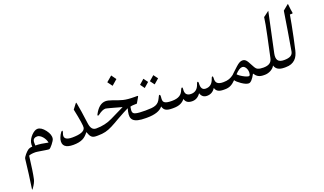

<svg xmlns="http://www.w3.org/2000/svg" viewBox="-192 -1324 3710 2200"><g transform="rotate(-20 1663.5 -224.0)"><path d="M319.8 -190.9Q318.4 -182.1 308.1 -165.5Q297.9 -148.9 284.9 -132.8Q272 -116.7 259.5 -104.5Q247.1 -92.3 239.7 -92.3Q232.4 -92.3 219.7 -94Q207 -95.7 191.4 -98.1Q175.8 -100.6 159.2 -103.3Q142.6 -106 127.2 -108.4Q111.8 -110.8 99.4 -112.5Q86.9 -114.3 79.6 -114.3Q23.9 -114.3 0 -102.1Q-11.7 -6.3 -21.7 60.3Q-31.7 127 -41 169.9Q-49.3 209 -87.9 263.7Q-97.2 276.4 -99.1 276.9Q-102.1 276.9 -100.6 266.1Q-74.7 95.7 -55.2 -82L-54.7 -85.4Q-52.7 -94.2 -44.9 -106.4Q-37.1 -118.7 -26.6 -131.1Q-16.1 -143.6 -5.1 -154.3Q5.9 -165 14.2 -170.9Q26.4 -179.2 40.3 -183.1Q54.2 -187 68.8 -187Q66.4 -211.9 71.8 -235.8Q76.2 -255.9 88.9 -277.3Q101.6 -298.8 118.9 -316.9Q136.2 -335 155.8 -346.7Q175.3 -358.4 192.9 -358.4Q239.3 -358.4 284.7 -298.8Q330.1 -239.3 319.8 -190.9ZM260.3 -167Q256.8 -186.5 247.1 -206.3Q237.3 -226.1 223.4 -242.2Q209.5 -258.3 193.1 -268.3Q176.8 -278.3 161.6 -278.3Q114.7 -278.3 106.9 -241.7Q104 -226.1 106.4 -187Q140.1 -187 178 -181.9Q215.8 -176.8 260.3 -167Z M803.7 -48.8Q782.7 -48.8 768.6 -52.7Q754.4 -56.6 743.7 -66.2Q732.9 -75.7 724.9 -91.8Q716.8 -107.9 708 -131.8Q674.3 -85.9 637.2 -67.4Q592.8 -44.4 520 -44.4Q377.4 -44.4 400.4 -152.8Q402.3 -161.6 408 -176.3Q413.6 -190.9 421.4 -205.3Q429.2 -219.7 437.5 -230.2Q445.8 -240.7 452.6 -240.7Q459.5 -240.7 457 -229.5Q456.5 -226.6 455.1 -221.7Q453.6 -216.8 451.9 -211.4Q450.2 -206.1 448.7 -201.2Q447.3 -196.3 446.3 -193.4Q433.1 -128.4 536.1 -128.4Q683.1 -128.4 696.3 -189Q703.1 -221.7 660.6 -422.9L703.1 -478.5Q710.9 -488.8 713.4 -489.7Q715.8 -487.3 718.3 -475.6Q726.6 -432.6 736.3 -369.9Q746.1 -307.1 757.3 -219.7Q763.2 -175.3 780.8 -153.6Q798.3 -131.8 830.6 -131.8H835.4Q842.3 -131.8 843 -119.1Q843.8 -106.4 840.3 -90.3Q838.4 -82.5 835.9 -75.2Q833.5 -67.9 830.8 -62Q828.1 -56.2 824.7 -52.5Q821.3 -48.8 817.9 -48.8Z M1239.7 -585 1172.4 -526.9 1128.9 -585.9 1197.3 -644ZM1403.8 -48.8Q1346.2 -48.8 1310.1 -57.6Q1273.9 -66.4 1255.4 -84Q1236.8 -101.6 1233.4 -127.9Q1230 -154.3 1237.8 -189.5Q1241.2 -205.6 1247.1 -226.6Q1221.2 -214.4 1185.3 -195.1Q1149.4 -175.8 1101.6 -148.9Q1070.3 -130.9 1045.2 -116.5Q1020 -102.1 997.8 -91.1Q975.6 -80.1 955.3 -72Q935.1 -64 914.1 -58.8Q893.1 -53.7 870.4 -51.3Q847.7 -48.8 820.3 -48.8H806.2Q802.7 -48.8 801 -52.5Q799.3 -56.2 799.1 -62Q798.8 -67.9 799.3 -75.2Q799.8 -82.5 801.8 -90.3Q803.2 -98.1 805.9 -105.7Q808.6 -113.3 811.3 -119.1Q814 -125 817.4 -128.4Q820.8 -131.8 824.2 -131.8H829.1Q858.4 -131.8 884.3 -134.8Q910.2 -137.7 934.8 -143.3Q959.5 -148.9 982.9 -157.2Q1006.3 -165.5 1029.3 -176.8Q1052.7 -188 1094.2 -208.7Q1135.7 -229.5 1196.8 -258.8Q1195.8 -259.3 1182.1 -262.9Q1168.5 -266.6 1148.4 -272.2Q1128.4 -277.8 1104.7 -284.4Q1081.1 -291 1060.1 -296.6Q1039.1 -302.2 1023.7 -305.9Q1008.3 -309.6 1004.4 -309.6Q967.8 -309.6 915.5 -270Q906.7 -262.7 899.4 -262.7Q892.6 -262.7 894.5 -272.5Q894.5 -273.4 899.4 -283.2Q956.1 -389.6 1036.1 -389.6Q1064 -389.6 1111.3 -372.6Q1145.5 -359.9 1174.1 -350.1Q1202.6 -340.3 1227.1 -334Q1254.4 -327.1 1288.8 -324Q1323.2 -320.8 1364.3 -320.8H1395Q1402.3 -320.8 1404.5 -319.6Q1406.7 -318.4 1405.8 -314.5Q1404.8 -309.6 1399.9 -302.7L1363.8 -240.2Q1303.2 -240.2 1282.2 -232.4Q1272.5 -184.6 1279.3 -166Q1282.7 -157.2 1290.3 -150.9Q1297.9 -144.5 1314.7 -140.4Q1331.5 -136.2 1359.4 -134Q1387.2 -131.8 1430.7 -131.8H1435.5Q1439 -131.8 1440.9 -128.4Q1442.9 -125 1443.1 -119.1Q1443.4 -113.3 1442.6 -105.7Q1441.9 -98.1 1440.4 -90.3Q1438.5 -82.5 1436 -75.2Q1433.6 -67.9 1430.9 -62Q1428.2 -56.2 1424.8 -52.5Q1421.4 -48.8 1418 -48.8Z M1691.4 -429.7 1630.9 -377.4 1591.8 -430.2 1652.3 -482.4ZM1569.8 -429.7 1509.8 -377.4 1471.7 -430.2 1531.2 -482.4ZM1725.6 -48.8Q1697.3 -48.8 1678 -53Q1658.7 -57.1 1646 -65.2Q1633.3 -73.2 1626 -85.7Q1618.7 -98.1 1613.8 -114.3Q1588.9 -81.5 1539.6 -65.2Q1490.2 -48.8 1420.4 -48.8H1406.2Q1402.8 -48.8 1401.1 -52.5Q1399.4 -56.2 1399.2 -62Q1398.9 -67.9 1399.4 -75.2Q1399.9 -82.5 1401.9 -90.3Q1403.3 -98.1 1406 -105.7Q1408.7 -113.3 1411.4 -119.1Q1414.1 -125 1417.5 -128.4Q1420.9 -131.8 1424.3 -131.8H1429.2Q1472.2 -131.8 1502.4 -134.5Q1532.7 -137.2 1554.7 -146Q1576.7 -154.8 1591.8 -170.9Q1606.9 -187 1619.1 -213.4Q1627 -229.5 1631.1 -237.8Q1635.3 -246.1 1641.6 -246.1Q1652.8 -246.1 1649.4 -212.4Q1647 -192.4 1648.7 -177.2Q1650.4 -162.1 1660.6 -152.1Q1670.9 -142.1 1692.6 -137Q1714.4 -131.8 1752.4 -131.8H1757.3Q1760.7 -131.8 1762.7 -128.4Q1764.6 -125 1764.9 -119.1Q1765.1 -113.3 1764.4 -105.7Q1763.7 -98.1 1762.2 -90.3Q1760.3 -82.5 1757.8 -75.2Q1755.4 -67.9 1752.7 -62Q1750 -56.2 1746.6 -52.5Q1743.2 -48.8 1739.7 -48.8Z M2353.5 -48.8Q2308.1 -48.8 2284.7 -63.5Q2261.2 -78.1 2253.4 -107.9Q2217.3 -48.8 2150.9 -48.8Q2093.3 -48.8 2074.2 -107.9Q2033.7 -48.8 1971.2 -48.8Q1896.5 -48.8 1883.8 -107.9Q1871.1 -93.3 1856.9 -82Q1842.8 -70.8 1825.7 -63.5Q1808.6 -56.2 1788.1 -52.5Q1767.6 -48.8 1742.2 -48.8H1728Q1724.6 -48.8 1722.9 -52.5Q1721.2 -56.2 1720.9 -62Q1720.7 -67.9 1721.2 -75.2Q1721.7 -82.5 1723.6 -90.3Q1725.1 -98.1 1727.8 -105.7Q1730.5 -113.3 1733.2 -119.1Q1735.8 -125 1739.3 -128.4Q1742.7 -131.8 1746.1 -131.8H1751Q1783.2 -131.8 1806.9 -137.2Q1830.6 -142.6 1847.4 -153.1Q1864.3 -163.6 1876 -179.4Q1887.7 -195.3 1895 -216.3Q1903.3 -236.8 1912.6 -236.8Q1921.4 -236.8 1918.9 -215.8Q1908.7 -131.8 1986.8 -131.8Q2062.5 -131.8 2088.4 -215.8Q2094.7 -236.8 2103.5 -236.8Q2113.3 -236.8 2111.8 -216.3Q2105 -131.8 2165.5 -131.8Q2241.2 -131.8 2267.6 -215.8Q2273.9 -236.8 2282.7 -236.8Q2292 -236.8 2290.5 -216.3Q2288.6 -195.3 2292 -179.4Q2295.4 -163.6 2305.7 -153.1Q2315.9 -142.6 2334.2 -137.2Q2352.5 -131.8 2380.4 -131.8H2385.3Q2388.7 -131.8 2390.6 -128.4Q2392.6 -125 2392.8 -119.1Q2393.1 -113.3 2392.3 -105.7Q2391.6 -98.1 2390.1 -90.3Q2388.2 -82.5 2385.7 -75.2Q2383.3 -67.9 2380.6 -62Q2377.9 -56.2 2374.5 -52.5Q2371.1 -48.8 2367.7 -48.8Z M2842.3 -48.8Q2821.3 -48.8 2805.2 -52.5Q2789.1 -56.2 2775.9 -63.7Q2762.7 -71.3 2752.2 -82.5Q2741.7 -93.8 2731.9 -108.4Q2684.6 -19.5 2649.4 -19.5Q2616.2 -19.5 2564.5 -55.2Q2517.6 -87.4 2502.4 -111.8Q2486.8 -96.2 2471.9 -84.2Q2457 -72.3 2441.4 -64.5Q2425.8 -56.6 2408.2 -52.7Q2390.6 -48.8 2370.1 -48.8H2356Q2352.5 -48.8 2350.8 -52.5Q2349.1 -56.2 2348.9 -62Q2348.6 -67.9 2349.1 -75.2Q2349.6 -82.5 2351.6 -90.3Q2355 -106.4 2361.1 -119.1Q2367.2 -131.8 2374 -131.8H2378.9Q2401.4 -131.8 2418.7 -134.5Q2436 -137.2 2451.2 -142.3Q2466.3 -147.5 2479.7 -155.3Q2493.2 -163.1 2506.8 -173.3Q2510.3 -177.2 2521.7 -188Q2533.2 -198.7 2546.1 -210.9Q2559.1 -223.1 2571.3 -234.4Q2583.5 -245.6 2588.9 -250.5Q2633.8 -292 2666 -292Q2684.6 -292 2696.5 -284.9Q2708.5 -277.8 2719 -263.4Q2729.5 -249 2740.7 -226.6Q2752 -204.1 2770 -173.3Q2775.9 -163.1 2783.4 -155.3Q2791 -147.5 2802.5 -142.3Q2814 -137.2 2830.1 -134.5Q2846.2 -131.8 2869.1 -131.8H2874Q2880.9 -131.8 2881.6 -119.1Q2882.3 -106.4 2878.9 -90.3Q2877 -82.5 2874.5 -75.2Q2872.1 -67.9 2869.4 -62Q2866.7 -56.2 2863.3 -52.5Q2859.9 -48.8 2856.4 -48.8ZM2691.4 -108.4Q2692.4 -110.8 2692.9 -113Q2693.4 -115.2 2693.8 -117.7Q2697.8 -135.3 2695.1 -153.8Q2692.4 -172.4 2684.8 -187.3Q2677.2 -202.1 2665.8 -211.7Q2654.3 -221.2 2639.6 -221.2Q2604.5 -221.2 2552.2 -166Q2554.7 -161.1 2562.7 -154.1Q2570.8 -147 2582 -139.4Q2593.3 -131.8 2606.4 -124Q2619.6 -116.2 2632.6 -110.1Q2645.5 -104 2657.5 -100.1Q2669.4 -96.2 2677.7 -96.2Q2687.5 -96.2 2691.4 -108.4Z M3094.7 -48.8Q3045.4 -48.8 3017.1 -65.9Q2988.8 -83 2979 -117.2Q2971.7 -101.1 2957.5 -88.4Q2943.4 -75.7 2927 -66.9Q2910.6 -58.1 2892.1 -53.5Q2873.5 -48.8 2858.9 -48.8H2844.7Q2841.3 -48.8 2839.6 -52.5Q2837.9 -56.2 2837.6 -62Q2837.4 -67.9 2837.9 -75.2Q2838.4 -82.5 2840.3 -90.3Q2843.8 -106.4 2849.9 -119.1Q2856 -131.8 2862.8 -131.8H2867.7Q2918.9 -131.8 2945.6 -150.4Q2972.2 -168.9 2980 -206.5L3033.2 -455.6Q3048.3 -528.8 3058.6 -582Q3068.8 -635.3 3073.2 -673.3L3142.6 -725.1L3039.6 -241.7Q3028.3 -187 3047.1 -159.4Q3065.9 -131.8 3121.6 -131.8H3126Q3132.8 -131.8 3133.8 -119.1Q3134.8 -106.4 3131.3 -90.3Q3129.4 -82.5 3127 -75.2Q3124.5 -67.9 3121.6 -62Q3118.7 -56.2 3115.5 -52.5Q3112.3 -48.8 3108.4 -48.8Z M3394 -619.6Q3396.5 -610.4 3395 -604.5Q3394.5 -602.1 3392.3 -601.1Q3390.1 -600.1 3382.3 -600.1H3360.8Q3352.1 -548.3 3339.6 -483.4Q3327.1 -418.5 3309.6 -334.5Q3308.6 -330.6 3306.4 -320.1Q3304.2 -309.6 3301 -295.4Q3297.9 -281.2 3294.4 -265.4Q3291 -249.5 3287.8 -235.4Q3284.7 -221.2 3282.2 -210Q3279.8 -198.7 3278.8 -193.8Q3271.5 -162.1 3259 -135.5Q3246.6 -108.9 3226.3 -89.6Q3206.1 -70.3 3178 -59.6Q3149.9 -48.8 3111.3 -48.8H3097.2Q3093.8 -48.8 3092 -52.5Q3090.3 -56.2 3090.1 -62Q3089.8 -67.9 3090.3 -75.2Q3090.8 -82.5 3092.8 -90.3Q3096.2 -106.4 3102.3 -119.1Q3108.4 -131.8 3115.2 -131.8H3120.1Q3173.8 -131.8 3200 -147Q3226.1 -162.1 3232.4 -191.9L3233.4 -196.8Q3253.9 -313.5 3272.7 -429.2Q3291.5 -544.9 3310.5 -665.5L3365.7 -710.9Q3377.9 -721.7 3380.4 -722.2Q3381.3 -720.7 3382.3 -711.7Q3383.3 -702.6 3384.8 -688.2Q3386.2 -673.8 3388.2 -656Q3390.1 -638.2 3394 -619.6Z"/></g></svg>

Font: XB Kayhan
Style: Italic
Weight: 400
Italic angle: -12°
Designer: Behnam
Foundry: Irmug
Version: Version 7.300 2009